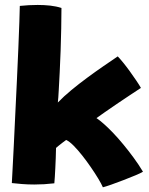

<svg xmlns="http://www.w3.org/2000/svg" viewBox="-20 -748 618 795"><path d="M406 27.5Q400 13.5 386.8 -8.5Q373.5 -30.5 356.5 -55.2Q339.5 -80 321 -103.5Q302.5 -127 285.2 -144.5Q268 -162 254 -168.5Q248.5 -164.5 239.5 -157.8Q230.5 -151 223 -144.8Q215.5 -138.5 212 -135.5Q211.5 -114 210.8 -92.5Q210 -71 209 -51.5Q208 -32 207 -15.8Q206 0.5 205 11Q184 13.5 163 14.8Q142 16 122 16Q95 16 70.8 14Q46.5 12 29 10Q29.5 -2 31.8 -42.8Q34 -83.5 37 -143.5Q40 -203.5 43.2 -273.5Q46.5 -343.5 50 -414.8Q53.5 -486 56 -549.2Q58.5 -612.5 60.2 -658.5Q62 -704.5 62 -723.5Q80.5 -725.5 99 -726.5Q117.5 -727.5 136 -727.5Q162.5 -727.5 187.8 -724.8Q213 -722 234.5 -715Q234.5 -675.5 233.5 -629.8Q232.5 -584 231 -537.5Q229.5 -491 227.2 -448.5Q225 -406 223.2 -373.5Q221.5 -341 219.5 -323.5Q244 -349 275.5 -375Q307 -401 341.2 -426.2Q375.5 -451.5 408.2 -474Q441 -496.5 467.5 -514.5Q475.5 -506.5 489 -490Q502.5 -473.5 516.8 -453.8Q531 -434 543.8 -415.2Q556.5 -396.5 563.5 -384Q543 -370.5 516.5 -353Q490 -335.5 463.5 -317.5Q437 -299.5 414.8 -284Q392.5 -268.5 379.5 -259Q393 -250 411 -234Q429 -218 449.5 -196.5Q470 -175 491.2 -149.2Q512.5 -123.5 533.2 -95.2Q554 -67 572 -37Q563.5 -31.5 541.2 -22.2Q519 -13 492 -2.5Q465 8 441.5 16.2Q418 24.5 406 27.5Z"/></svg>

Font: Grandstander Thin ExtraBold
Style: Regular
Weight: 800
Version: Version 1.200